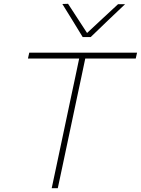

<svg xmlns="http://www.w3.org/2000/svg" viewBox="-20 -990 741 1010"><path d="M252 0Q265 -60 276.8 -116.5Q288.5 -173 302.5 -238L352 -472Q364.5 -529.5 375 -579.8Q385.5 -630 396.5 -682H127L134 -713H701L694 -682H428.5Q417.5 -630 407 -579.8Q396.5 -529.5 384 -472L334.5 -238Q320.5 -173 308.8 -116.5Q297 -60 284 0ZM415 -795Q388.5 -838.5 361.5 -882.5Q334.5 -926.5 308 -969L338 -970Q362.5 -932 387.8 -893.5Q413 -855 438 -816.5Q479.5 -855.5 519.5 -892.5Q559.5 -929.5 601 -968H638Q591.5 -924 547.2 -881.8Q503 -839.5 457 -795Z"/></svg>

Font: Commissioner Thin
Style: Italic
Weight: 100
Italic angle: -12°
Designer: Kostas Bartsokas
Foundry: Kostas Bartsokas
Version: Version 1.000; ttfautohint (v1.8.3)